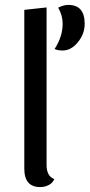

<svg xmlns="http://www.w3.org/2000/svg" viewBox="-20 -740 362 775"><path d="M214.8 -709Q236.3 -720.2 255.9 -720.2Q321.8 -720.2 321.8 -644Q321.8 -603 294.4 -569.6Q267.1 -536.1 232.9 -536.1Q214.8 -536.1 200.2 -542Q232.9 -592.3 232.9 -644Q232.9 -677.7 214.8 -709ZM168 -710V-74.2Q168 -28.8 199.2 -17.1Q192.9 -1.5 177 6.8Q161.1 15.1 142.1 15.1Q78.1 15.1 78.1 -59.1V-700.2Z"/></svg>

Font: Sansita Light
Style: Regular
Weight: 300
Designer: Pablo Cosgaya
Foundry: Omnibus-Type
Version: Version 1.006;hotconv 1.0.109;makeotfexe 2.5.65596